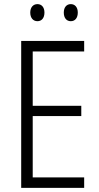

<svg xmlns="http://www.w3.org/2000/svg" viewBox="-20 -913 480 933"><path d="M127 -852C127 -826 141 -810 162 -810C182 -810 196 -825 196 -852C196 -878 182 -893 162 -893C141 -893 127 -877 127 -852ZM290 -852C290 -826 303 -810 324 -810C345 -810 358 -826 358 -852C358 -878 344 -893 324 -893C304 -893 290 -878 290 -852ZM389 0V-51H139V-349H375V-399H139V-663H389V-714H83V0Z"/></svg>

Font: Noto Sans Myanmar Condensed Light
Style: Regular
Weight: 300
Width: 3
Designer: Monotype Design Team
Foundry: Monotype Imaging Inc.
Version: Version 2.107